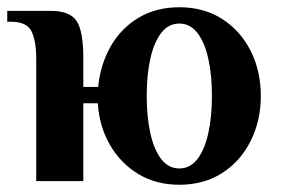

<svg xmlns="http://www.w3.org/2000/svg" viewBox="-21 -500 776 530"><path d="M474 10Q410 10 361 -19.5Q312 -49 282.5 -100Q253 -151 249 -215H209V0H79V-340Q79 -385 66.5 -412.5Q54 -440 9 -440H-1V-470H119Q172 -470 190.5 -442Q209 -414 209 -340V-260H250Q256 -322 284.5 -372Q313 -422 361.5 -451Q410 -480 474 -480Q542 -480 592.5 -447.5Q643 -415 671 -359.5Q699 -304 699 -235Q699 -167 671 -111Q643 -55 592.5 -22.5Q542 10 474 10ZM474 -35Q504 -35 524 -61Q544 -87 554 -132.5Q564 -178 564 -235Q564 -293 554 -338Q544 -383 524 -409Q504 -435 474 -435Q444 -435 424 -409Q404 -383 394 -338Q384 -293 384 -235Q384 -178 394 -132.5Q404 -87 424 -61Q444 -35 474 -35Z"/></svg>

Font: El Messiri
Style: Bold
Weight: 700
Designer: Mohamed Gaber
Foundry: Kief Type Foundry
Version: Version 2.020; ttfautohint (v1.8.3)